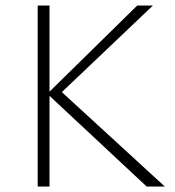

<svg xmlns="http://www.w3.org/2000/svg" viewBox="-20 -678 637 698"><path d="M513 0 152 -337 479 -658H536L190 -329L193 -354L579 0ZM117 0V-658H160V0Z"/></svg>

Font: Ysabeau ExtraLight
Style: Regular
Weight: 250
Designer: Christian Thalmann (Catharsis Fonts)
Version: Version 2.002